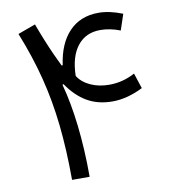

<svg xmlns="http://www.w3.org/2000/svg" viewBox="-78 -754 740 822"><g transform="rotate(-10 292.0 -342.5)"><path d="M215 -490.3H210.1Q198.1 -514.5 184.5 -544.6Q170.9 -574.6 156.7 -609.6Q142.5 -644.5 128.3 -683L51.7 -655Q94.1 -549.5 119.7 -449Q145.3 -348.5 157.1 -239.8Q168.9 -131.2 169.2 0H245.6Q245.6 -61.3 242.5 -117.1Q239.4 -172.8 233.6 -223.6Q227.8 -274.3 219.3 -320.3Q210.8 -366.3 199.5 -408L204.3 -410Q241.2 -355.7 288.5 -328.1Q335.8 -300.6 399.1 -300.6Q430.8 -300.6 464.7 -309.5Q498.5 -318.4 531.4 -335.1L509.4 -402.2Q484 -388.3 455.7 -380.8Q427.5 -373.4 397.4 -373.4Q351.9 -373.4 315.8 -390.1Q279.8 -406.7 261.8 -435.5Q263.5 -519.6 299.8 -565.3Q336 -610.9 399 -610.9Q440.9 -610.9 485.6 -593.6L508.6 -662.4Q451.7 -684.9 404.5 -684.9Q325.3 -684.9 276.5 -633.9Q227.7 -582.9 215 -490.3Z"/></g></svg>

Font: Estedad-FD VF
Style: Regular
Weight: 100
Designer: Amin Abedi
Version: Version 7.3